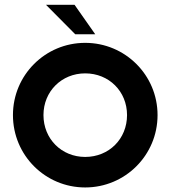

<svg xmlns="http://www.w3.org/2000/svg" viewBox="-20 -784 720 811"><path d="M297.9 -639.2H382.3L294.9 -763.7H174.3ZM339.8 7.8C508.8 7.8 645.5 -128.4 645.5 -297.9C645.5 -466.8 508.8 -603 339.8 -603C170.9 -603 34.7 -466.8 34.7 -297.9C34.7 -128.4 170.9 7.8 339.8 7.8ZM339.8 -121.1C240.2 -121.1 163.6 -197.3 163.6 -297.9C163.6 -397.9 240.2 -474.1 339.8 -474.1C440.4 -474.1 516.6 -397.9 516.6 -297.9C516.6 -197.3 440.4 -121.1 339.8 -121.1Z"/></svg>

Font: Now ExtraBold
Style: Regular
Weight: 800
Designer: Alfredo Marco Pradil
Foundry: Alfredo Marco Pradil
Version: Version 1.200;hotconv 1.0.109;makeotfexe 2.5.65596